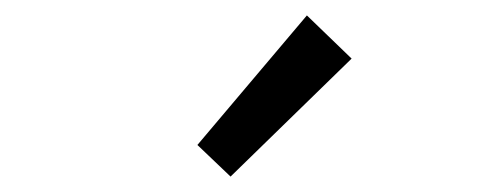

<svg xmlns="http://www.w3.org/2000/svg" viewBox="-20 -797 640 249"><path d="M279 -568 236 -609 378 -777 436 -721Z"/></svg>

Font: SauceCodePro NFM
Style: Regular
Weight: 400
Monospace: yes
Designer: Paul D. Hunt, Teo Tuominen
Foundry: Adobe
Version: Version 2.042;hotconv 1.1.0;makeotfexe 2.6.0;Nerd Fonts 3.3.